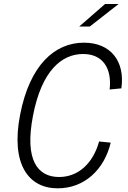

<svg xmlns="http://www.w3.org/2000/svg" viewBox="-20 -962 660 992"><path d="M150.5 -364.5C195.5 -598 299.5 -683 409.5 -683C510.5 -683 559 -610 546.5 -499.5L607 -505.5C627 -644 553 -741.5 414 -741.5C262 -741.5 133.5 -625 84 -369.5C34.5 -115.5 126 11 278 11C417 11 519 -86.5 552 -225L492 -231C461.5 -120.5 386.5 -47.5 285.5 -47.5C175.5 -47.5 105.5 -132.5 150.5 -364.5ZM389.5 -825 523 -941.5H593L444 -825Z"/></svg>

Font: Monaspace Neon ExtraLight
Style: Italic
Weight: 200
Italic angle: -11°
Designer: Riley Cran & the Lettermatic Team
Foundry: Lettermatic
Version: Version 1.200 (Monaspace Neon)